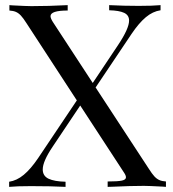

<svg xmlns="http://www.w3.org/2000/svg" viewBox="-20 -728 674 748"><path d="M16.1 0ZM626.5 -21V0Q624 0 613.3 -1Q557.6 -3.9 540.5 -3.9Q489.3 -3.9 417.5 -0.5L399.4 0V-21Q438.5 -21 454.6 -24.4Q470.7 -27.8 470.7 -37.1Q470.7 -44.4 463.4 -55.2L292.5 -316.9L184.6 -155.8Q146.5 -99.1 146.5 -67.9Q146.5 -42.5 169.2 -31.7Q191.9 -21 235.4 -20V0Q178.7 -2.9 100.6 -2.9Q45.4 -2.9 15.6 0V-20Q45.4 -24.4 72.5 -46.9Q99.6 -69.3 128.4 -111.8L279.3 -336.9L83.5 -637.2Q70.8 -657.2 61.5 -667.2Q52.2 -677.2 42 -681.6Q31.7 -686 16.6 -687V-708Q19 -708 29.8 -707Q85.4 -704.1 102.5 -704.1Q169.4 -704.1 243.7 -708V-687Q176.8 -687 176.8 -665Q176.8 -657.2 185.5 -643.1L341.3 -404.8L439.5 -551.8Q482.9 -616.7 482.9 -647.9Q482.9 -668.9 463.6 -678Q444.3 -687 405.3 -688V-708Q462.4 -705.1 520.5 -705.1Q575.2 -705.1 605.5 -708V-688Q575.2 -683.6 548.1 -660.9Q521 -638.2 492.7 -596.2L352.5 -387.2L559.6 -70.8Q572.3 -50.8 581.5 -40.8Q590.8 -30.8 601.1 -26.4Q611.3 -22 626.5 -21Z"/></svg>

Font: Playfair Display SC
Style: Regular
Weight: 400
Designer: Claus Eggers Sørensen
Foundry: Claus Eggers Sørensen
Version: Version 1.004;PS 001.004;hotconv 1.0.70;makeotf.lib2.5.58329